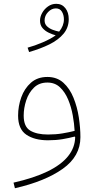

<svg xmlns="http://www.w3.org/2000/svg" viewBox="-20 -728 505 1005"><path d="M272.5 -684.1Q293.9 -684.1 304.2 -666.7Q314.5 -649.4 314.5 -626.5Q314.5 -592.8 289.6 -562.5Q273.9 -565.4 256.1 -572Q238.3 -578.6 225.8 -590.6Q213.4 -602.5 213.4 -621.1Q213.4 -646 231.7 -665Q250 -684.1 272.5 -684.1ZM274.4 -708Q250.5 -708 231.2 -694.3Q211.9 -680.7 200.7 -660.4Q189.5 -640.1 189.5 -620.1Q189.5 -596.7 202.6 -581.3Q215.8 -565.9 234.9 -556.9Q253.9 -547.9 271.5 -543Q243.7 -523.4 202.4 -505.9Q161.1 -488.3 124.5 -478.5L132.3 -455.6Q191.9 -472.7 238.8 -495.8Q285.6 -519 312.7 -551.5Q339.8 -584 339.8 -627.9Q339.8 -663.1 322 -685.5Q304.2 -708 274.4 -708ZM373.5 -10.3Q372.6 44.9 335.9 90.1Q299.3 135.3 228 169.7Q156.7 204.1 50.8 228L58.1 257.3Q216.3 221.2 308.6 155.5Q400.9 89.8 400.9 -9.8Q400.9 -58.6 392.6 -113.3Q384.3 -168 364.7 -216.3Q345.2 -264.6 311.8 -294.9Q278.3 -325.2 228 -325.2Q176.3 -325.2 142.1 -295.2Q107.9 -265.1 91.3 -218.5Q74.7 -171.9 74.7 -122.6Q74.7 -52.2 117.9 -22.9Q161.1 6.3 231.4 6.3Q272 6.3 306.9 0.5Q341.8 -5.4 371.1 -13.2ZM370.6 -43Q342.3 -35.6 307.1 -29.8Q272 -23.9 231.4 -23.9Q172.4 -23.9 138.2 -44.4Q104 -64.9 104 -122.6Q104 -162.6 117.2 -202.6Q130.4 -242.7 157.7 -269.3Q185.1 -295.9 228 -295.9Q267.6 -295.9 293.9 -271Q320.3 -246.1 336.7 -207Q353 -168 360.8 -124.3Q368.7 -80.6 370.6 -43Z"/></svg>

Font: Estedad VF
Style: Regular
Weight: 100
Designer: Amin Abedi
Version: Version 7.3